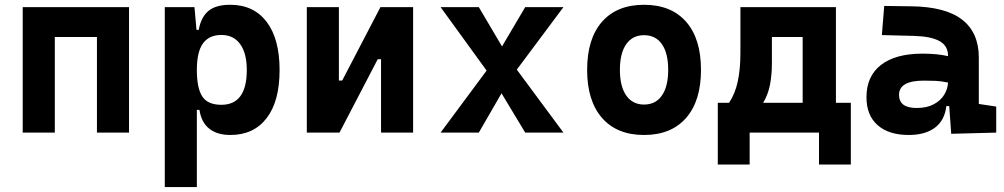

<svg xmlns="http://www.w3.org/2000/svg" viewBox="-20 -547 4142 792"><path d="M379.9 0V-394.5H206.1V0H73.7V-517.6H512.2V0Z M659.7 224.6V-517.6H782.2L790.5 -423.8H799.8Q809.1 -476.1 839.6 -501.7Q870.1 -527.3 929.2 -527.3Q1026.4 -527.3 1079.8 -457Q1133.3 -386.7 1133.3 -258.3Q1133.3 -128.9 1079.8 -59.6Q1026.4 9.8 930.2 9.8Q876 9.8 843.3 -16.1Q810.5 -42 802.7 -93.8H792V224.6ZM792 -258.3Q792 -183.1 814.5 -148.9Q836.9 -114.7 893.1 -114.7Q998 -114.7 998 -258.3Q998 -327.1 970.7 -365Q943.4 -402.8 893.1 -402.8Q842.8 -402.8 817.4 -368.2Q792 -333.5 792 -258.3Z M1245.6 0V-517.6H1377.9V-214.8H1391.6L1549.3 -517.6H1684.1V0H1551.8V-302.7H1538.1L1380.4 0Z M1797.4 0 1987.3 -255.9 1797.4 -517.6H1955.1L2050.8 -355.5L2146.5 -517.6H2304.2L2111.8 -259.8L2304.2 0H2146.5L2048.8 -162.1L1955.1 0Z M2636.7 9.8Q2524.9 9.8 2463.4 -60.5Q2401.9 -130.9 2401.9 -258.8Q2401.9 -387.2 2463.4 -457.3Q2524.9 -527.3 2636.7 -527.3Q2748.5 -527.3 2810.1 -457.3Q2871.6 -387.2 2871.6 -258.8Q2871.6 -130.9 2810.1 -60.5Q2748.5 9.8 2636.7 9.8ZM2636.7 -115.7Q2684.6 -115.7 2710.4 -153.1Q2736.3 -190.4 2736.3 -258.8Q2736.3 -327.6 2710.4 -364.7Q2684.6 -401.9 2636.7 -401.9Q2589.4 -401.9 2563.2 -364.7Q2537.1 -327.6 2537.1 -258.8Q2537.1 -190.4 2563.2 -153.1Q2589.4 -115.7 2636.7 -115.7Z M2940.9 131.8V-123H2987.3Q3012.2 -159.7 3023.2 -210.7Q3034.2 -261.7 3034.2 -329.1V-517.6H3428.2V-123H3489.7V131.8H3358.4V0H3072.3V131.8ZM3291 -123V-394.5H3164.1V-287.6Q3164.1 -236.3 3155.8 -195.6Q3147.5 -154.8 3127.9 -123Z M3903.8 4.9 3895.5 -109.4H3883.8Q3876.5 -49.8 3836.2 -20Q3795.9 9.8 3728.5 9.8Q3646 9.8 3600.1 -30.8Q3554.2 -71.3 3554.2 -146Q3554.2 -232.9 3614.3 -279.3Q3674.3 -325.7 3784.7 -325.7Q3816.9 -325.7 3842 -323.2Q3867.2 -320.8 3890.6 -315.4V-316.9Q3890.6 -358.4 3855.2 -377.7Q3819.8 -397 3750 -398.9L3617.7 -402.3L3627.4 -522.5L3740.2 -521Q3880.9 -519 3949.2 -465.6Q4017.6 -412.1 4017.6 -309.6V-118.2L4089.4 -107.4V0ZM3890.6 -206.5Q3862.3 -212.4 3839.4 -213.4Q3816.4 -214.4 3791 -214.4Q3688.5 -214.4 3688.5 -155.8Q3688.5 -101.6 3761.2 -101.6Q3803.2 -101.6 3831.8 -116.9Q3860.4 -132.3 3875 -156.5Q3889.6 -180.7 3890.6 -206.5Z"/></svg>

Font: Cascadia Mono PL
Style: Bold
Weight: 700
Monospace: yes
Designer: Aaron Bell
Foundry: Saja Typeworks
Version: Version 2404.023; ttfautohint (v1.8.4)